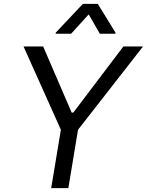

<svg xmlns="http://www.w3.org/2000/svg" viewBox="-20 -966 754 986"><path d="M100.9 -727.3 292.6 -299.7 242.9 0H331L380.7 -299.7L714.5 -727.3H613.6L356.5 -387.8H348L201.7 -727.3ZM265.6 -792.6H345.2L435.4 -892L492.9 -792.6H572.4L573.2 -798.3L482.2 -946H405.5L266.3 -798.3Z"/></svg>

Font: Margiela Sans
Style: Italic
Weight: 400
Italic angle: -9.39999°
Designer: Stefan Endress, Andreas Faust
Version: Version 1.100;FEAKit 1.0